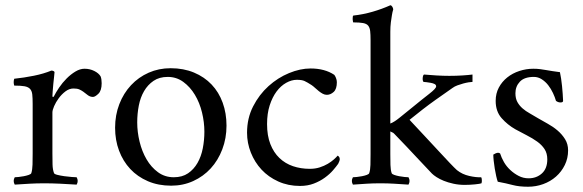

<svg xmlns="http://www.w3.org/2000/svg" viewBox="-20 -698 2214 729"><path d="M301 -437Q321 -437 338 -428.5Q355 -420 362 -408Q364 -403 365 -396.5Q366 -390 366 -382Q366 -354 353.5 -342Q341 -330 333 -330Q322 -330 313 -337Q304 -344 296 -350Q289 -355 281 -358.5Q273 -362 259 -362Q243 -362 228.5 -351Q214 -340 203 -325Q192 -310 185.5 -295Q179 -280 179 -271V-116Q179 -93 179.5 -73.5Q180 -54 185 -41Q186 -37 198 -34Q210 -31 224.5 -29Q239 -27 252.5 -26Q266 -25 271 -25Q279 -11 271 3Q240 1 208.5 -0.5Q177 -2 148 -2Q119 -2 92.5 -0.5Q66 1 36 3Q28 -11 36 -25Q41 -25 50.5 -26Q60 -27 70.5 -29Q81 -31 89.5 -34Q98 -37 99 -41Q103 -54 103.5 -73.5Q104 -93 104 -116V-303Q104 -326 102.5 -339.5Q101 -353 94 -360.5Q87 -368 73 -370.5Q59 -373 34 -373Q30 -386 34 -399Q72 -403 109 -410.5Q146 -418 175 -430Q180 -430 183.5 -428Q187 -426 187 -424Q187 -421 185.5 -408Q184 -395 182.5 -380Q181 -365 180 -351Q179 -337 179 -333Q179 -330 181 -330Q183 -330 184 -331Q192 -347 204.5 -365.5Q217 -384 233 -400Q249 -416 266.5 -426.5Q284 -437 301 -437Z M617 -406Q585 -406 563 -391Q541 -376 527 -352Q513 -328 507 -297Q501 -266 501 -233Q501 -197 510 -160Q519 -123 536.5 -93Q554 -63 580 -44Q606 -25 640 -25Q672 -25 694 -40Q716 -55 730 -79.5Q744 -104 750 -135Q756 -166 756 -198Q756 -234 747 -271Q738 -308 720 -338Q702 -368 676 -387Q650 -406 617 -406ZM628 -439Q677 -439 716.5 -422.5Q756 -406 783.5 -377Q811 -348 825.5 -308Q840 -268 840 -221Q840 -173 824 -131Q808 -89 780 -58.5Q752 -28 713.5 -10.5Q675 7 630 7Q581 7 541.5 -10Q502 -27 474.5 -56.5Q447 -86 432 -126Q417 -166 417 -213Q417 -261 433 -302.5Q449 -344 477.5 -374.5Q506 -405 544.5 -422Q583 -439 628 -439Z M1259 -386Q1259 -360 1247 -349Q1235 -338 1221 -338Q1213 -338 1205.5 -342Q1198 -346 1190.5 -352Q1183 -358 1176 -364.5Q1169 -371 1163 -375Q1146 -386 1136 -390.5Q1126 -395 1107 -395Q1087 -395 1066.5 -383.5Q1046 -372 1030 -350.5Q1014 -329 1004 -298Q994 -267 994 -227Q994 -183 1006.5 -151Q1019 -119 1041 -98Q1063 -77 1092.5 -67Q1122 -57 1156 -57Q1177 -57 1194 -62.5Q1211 -68 1224.5 -76Q1238 -84 1247.5 -92.5Q1257 -101 1262 -107Q1263 -107 1266.5 -103.5Q1270 -100 1270 -94Q1270 -90 1268 -85Q1266 -80 1264 -76Q1257 -66 1244.5 -51.5Q1232 -37 1213.5 -23.5Q1195 -10 1171.5 -1Q1148 8 1119 8Q1074 8 1036.5 -9Q999 -26 973 -54Q947 -82 932.5 -118.5Q918 -155 918 -194Q918 -249 941 -294Q964 -339 999.5 -371Q1035 -403 1077.5 -420.5Q1120 -438 1159 -438Q1213 -438 1249 -414Q1252 -411 1255.5 -402.5Q1259 -394 1259 -386Z M1462 -113Q1462 -91 1462.5 -72Q1463 -53 1467 -41Q1468 -37 1476.5 -34Q1485 -31 1495.5 -29Q1506 -27 1516 -26Q1526 -25 1531 -25Q1539 -11 1531 3Q1500 1 1476.5 -0.5Q1453 -2 1424 -2Q1395 -2 1372.5 -0.5Q1350 1 1320 3Q1312 -11 1320 -25Q1325 -25 1334.5 -26Q1344 -27 1354.5 -29Q1365 -31 1373 -34Q1381 -37 1382 -41Q1386 -53 1386.5 -72Q1387 -91 1387 -113V-545Q1387 -567 1385.5 -580Q1384 -593 1378 -600.5Q1372 -608 1358.5 -610.5Q1345 -613 1321 -613Q1321 -613 1320 -617Q1319 -621 1319 -625.5Q1319 -630 1319.5 -634.5Q1320 -639 1322 -639Q1359 -643 1395 -653.5Q1431 -664 1462 -678Q1466 -678 1469.5 -672.5Q1473 -667 1473 -662Q1470 -653 1468 -640Q1466 -629 1464 -613Q1462 -597 1462 -577V-229Q1476 -234 1497 -251Q1518 -268 1544 -289Q1583 -321 1609.5 -341.5Q1636 -362 1636 -370Q1636 -376 1630 -379Q1624 -382 1615.5 -383.5Q1607 -385 1599 -386Q1591 -387 1588 -387Q1584 -392 1585 -402.5Q1586 -413 1590 -415Q1612 -413 1637.5 -411.5Q1663 -410 1686 -410Q1712 -410 1735 -411.5Q1758 -413 1774 -415V-387Q1769 -387 1759.5 -385.5Q1750 -384 1739 -381Q1728 -378 1717 -374Q1706 -370 1698 -364Q1694 -361 1676 -348.5Q1658 -336 1634 -319Q1610 -302 1583.5 -281.5Q1557 -261 1535 -243Q1563 -213 1591.5 -182.5Q1620 -152 1644.5 -125.5Q1669 -99 1687.5 -79.5Q1706 -60 1715 -52Q1735 -36 1761.5 -30Q1788 -24 1807 -25Q1809 -23 1809.5 -14.5Q1810 -6 1808 -2Q1803 0 1783.5 2Q1764 4 1744 4Q1722 4 1701.5 -0.5Q1681 -5 1665 -11.5Q1649 -18 1637.5 -25.5Q1626 -33 1620 -39Q1595 -65 1570 -92Q1549 -115 1524 -141Q1499 -167 1477 -190Q1474 -194 1468 -196Q1465 -198 1462 -199Z M2005 -437Q2019 -437 2030.5 -435.5Q2042 -434 2053.5 -432Q2065 -430 2077.5 -428Q2090 -426 2106 -424Q2111 -401 2114 -371Q2117 -341 2118 -315Q2118 -309 2108 -309Q2099 -309 2091 -315Q2087 -329 2079.5 -345Q2072 -361 2061.5 -374.5Q2051 -388 2037 -397Q2023 -406 2007 -406Q1971 -406 1954 -388Q1937 -370 1937 -344Q1937 -324 1944.5 -310.5Q1952 -297 1964 -286.5Q1976 -276 1991.5 -267.5Q2007 -259 2023 -249Q2040 -239 2060 -228Q2080 -217 2097 -202.5Q2114 -188 2125.5 -169.5Q2137 -151 2137 -127Q2137 -97 2124.5 -71.5Q2112 -46 2091 -27.5Q2070 -9 2042.5 1Q2015 11 1985 11Q1951 11 1926.5 4.5Q1902 -2 1870 -8Q1867 -16 1864 -29.5Q1861 -43 1858.5 -58Q1856 -73 1854.5 -87.5Q1853 -102 1853 -111Q1856 -113 1861.5 -115.5Q1867 -118 1871 -118Q1876 -118 1879 -115Q1884 -99 1893.5 -82.5Q1903 -66 1917.5 -52.5Q1932 -39 1949.5 -30Q1967 -21 1987 -21Q2017 -21 2037.5 -39.5Q2058 -58 2058 -93Q2058 -116 2047.5 -132Q2037 -148 2019.5 -160.5Q2002 -173 1980.5 -184Q1959 -195 1937 -207Q1907 -224 1884.5 -249.5Q1862 -275 1862 -315Q1862 -343 1874 -365.5Q1886 -388 1906 -404Q1926 -420 1952 -428.5Q1978 -437 2005 -437Z"/></svg>

Font: Vermiglione
Style: Regular
Weight: 400
Version: Version 1.000